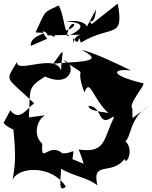

<svg xmlns="http://www.w3.org/2000/svg" viewBox="-33 -1001 850 1076"><path d="M709 -339V-393C682 -415 782 -524 770 -534C564 -584 608 -618 701 -606C640 -636 480 -713 425 -720C575 -648 387 -657 265 -644C343 -752 312 -716 309 -604C284 -708 50 -583 63 -655C-6 -538 -5 -579 158 -422C121 -396 75 -315 25 -383L-13 -312C24 -266 148 -242 41 -285C58 -126 52 -74 37 9C65 -68 257 -79 336 45C283 93 316 -43 307 -56C393 -8 458 -7 513 38C479 -104 593 -15 665 -110C677 -58 752 -226 597 -234C729 -135 651 -316 797 -404ZM373 -109C383 -185 385 -139 317 -142C239 -207 195 -74 204 -195C152 -242 171 -326 219 -355L129 -343C138 -503 118 -509 220 -572C372 -503 399 -648 321 -663C487 -548 374 -658 440 -483C478 -585 488 -396 640 -322C658 -386 466 -358 463 -408C549 -405 508 -270 614 -358C543 -229 569 -140 408 -163C448 -67 435 -45 458 -74ZM454 -852C454 -852 444 -894 335 -881C495 -873 382 -811 342 -798C356 -909 426 -861 343 -832C331 -809 321 -939 295 -970C205 -927 228 -949 166 -819C281 -816 130 -812 140 -744L232 -784C147 -890 308 -748 268 -814C316 -878 204 -864 233 -803L450 -807C349 -821 390 -693 376 -787C425 -724 397 -834 420 -762C594 -866 663 -777 627 -981L481 -866C442 -922 496 -824 505 -948Z"/></svg>

Font: Asimov Silicon
Style: Regular
Weight: 400
Designer: Google
Version: Version 2.000980; 2014